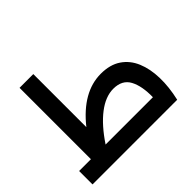

<svg xmlns="http://www.w3.org/2000/svg" viewBox="-165 -963 1185 1185"><g transform="rotate(-45 428.0 -370.0)"><path d="M27 0V-117H130V-740H250V-277Q386 -447 546 -447Q626 -447 678.5 -411.5Q731 -376 757 -314Q783 -252 785 -171.5Q787 -91 766 0ZM535 -327Q467 -327 396.5 -273Q326 -219 258 -117H671Q673 -213 642.5 -270Q612 -327 535 -327Z"/></g></svg>

Font: Lexend SemiBold
Style: Regular
Weight: 600
Designer: Bonnie Shaver-Troup, Thomas Jockin
Foundry: Lexend
Version: Version 1.005; ttfautohint (v1.8.3)